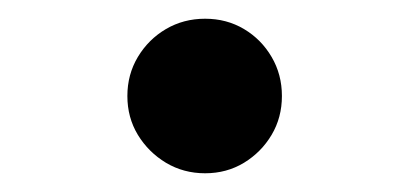

<svg xmlns="http://www.w3.org/2000/svg" viewBox="-20 -372 438 205"><path d="M199 -187Q176 -187 157.2 -198.2Q138.5 -209.5 127.2 -228Q116 -246.5 116 -269.5Q116 -292.5 127.2 -311.2Q138.5 -330 157.2 -341Q176 -352 199 -352Q222 -352 240.5 -341Q259 -330 270 -311.2Q281 -292.5 281 -269.5Q281 -246.5 270 -228Q259 -209.5 240.5 -198.2Q222 -187 199 -187Z"/></svg>

Font: Spartan Thin SemiBold
Style: Regular
Weight: 600
Version: Version 1.004